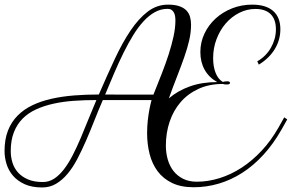

<svg xmlns="http://www.w3.org/2000/svg" viewBox="-20 -806 1284 845"><path d="M960.4 -436.5Q900.4 -436.5 853.8 -415Q807.1 -393.6 775.1 -356.7Q743.2 -319.8 726.6 -270.5Q710 -221.2 710 -165.5Q710 -132.3 718.5 -103.3Q727.1 -74.2 744.1 -52.7Q761.2 -31.2 786.6 -18.8Q812 -6.3 846.2 -6.3Q896 -6.3 946.3 -22Q996.6 -37.6 1043.5 -68.1Q1090.3 -98.6 1131.8 -143.1Q1173.3 -187.5 1205.6 -244.6L1231 -289.6L1244.1 -280.3L1218.8 -235.4Q1182.6 -171.9 1138.9 -124.3Q1095.2 -76.7 1045.9 -45.2Q996.6 -13.7 942.6 2.2Q888.7 18.1 832.5 18.1Q775.9 18.1 736.8 -1Q697.8 -20 673.6 -52.5Q649.4 -85 638.4 -128.4Q627.4 -171.9 627.4 -220.2Q627.4 -249.5 630.4 -275.6Q633.3 -301.8 637.2 -322.3Q641.6 -345.7 647 -365.7H432.6Q413.1 -320.8 395 -274.9Q377 -229 358.4 -186.3Q339.8 -143.6 320.1 -106Q300.3 -68.4 277.1 -40.8Q253.9 -13.2 226.6 2.9Q199.2 19 166 19Q119.6 19 87.9 4.4Q56.2 -10.3 36.6 -33.4Q17.1 -56.6 8.5 -85Q0 -113.3 0 -141.1Q0 -192.9 15.1 -231.4Q30.3 -270 57.9 -297.6Q85.4 -325.2 123.5 -343.3Q161.6 -361.3 207.8 -371.6Q253.9 -381.8 306.4 -386Q358.9 -390.1 415 -390.1Q451.2 -473.6 484.9 -545.9Q518.6 -618.2 554.4 -671.4Q590.3 -724.6 630.4 -755.1Q670.4 -785.6 719.7 -785.6Q749.5 -785.6 769 -778.8Q788.6 -772 800 -760.3Q811.5 -748.5 816.2 -732.4Q820.8 -716.3 820.8 -697.3Q820.8 -663.6 812.7 -628.7Q804.7 -593.8 791 -554.7Q777.3 -515.6 759.8 -470.9Q742.2 -426.3 723.1 -373Q762.2 -406.7 815.7 -425.8Q869.1 -444.8 936 -444.8Q899.4 -465.3 880.6 -499Q861.8 -532.7 861.8 -577.1Q861.8 -620.1 879.9 -658.2Q897.9 -696.3 929 -724.6Q960 -752.9 1001.5 -769.3Q1043 -785.6 1089.8 -785.6Q1150.4 -785.6 1182.1 -757.8Q1213.9 -730 1213.9 -677.2Q1213.9 -630.4 1189.5 -590.1Q1165 -549.8 1119.1 -521.5L1112.3 -536.1Q1131.3 -546.9 1146.5 -562Q1161.6 -577.1 1172.1 -595.5Q1182.6 -613.8 1188.5 -634.5Q1194.3 -655.3 1194.3 -677.2Q1194.3 -720.7 1171.1 -743.7Q1147.9 -766.6 1104.5 -766.6Q1066.4 -766.6 1032.5 -749.3Q998.5 -731.9 973.1 -702.4Q947.8 -672.9 932.9 -633.5Q918 -594.2 918 -550.3Q918 -512.2 929.2 -484.6Q940.4 -457 960.9 -445.3Q962.9 -446.3 968.5 -447.3Q974.1 -448.2 979 -448.2Q992.2 -448.2 992.2 -441.4Q992.2 -434.1 978.5 -434.1Q967.8 -434.1 960.4 -436.5ZM168.9 -4.9Q195.8 -4.9 218.8 -20Q241.7 -35.2 261.7 -61.3Q281.7 -87.4 299.8 -122.6Q317.9 -157.7 335 -198Q352.1 -238.3 369.1 -281Q386.2 -323.7 404.3 -365.7Q353 -365.7 304.9 -362.3Q256.8 -358.9 215.1 -349.6Q173.3 -340.3 138.7 -324.5Q104 -308.6 79.3 -283.7Q54.7 -258.8 41 -223.6Q27.3 -188.5 27.3 -141.1Q27.3 -115.2 34.7 -90.8Q42 -66.4 58.8 -47.4Q75.7 -28.3 102.8 -16.6Q129.9 -4.9 168.9 -4.9ZM717.8 -767.1Q688 -767.1 661.9 -752.7Q635.7 -738.3 611.8 -712.4Q587.9 -686.5 566.2 -651.1Q544.4 -615.7 523.7 -573.7Q502.9 -531.7 482.9 -485.1Q462.9 -438.5 442.9 -390.1Q456.5 -390.1 471.9 -389.9Q487.3 -389.6 510.7 -389.6Q534.2 -389.6 568.6 -389.6Q603 -389.6 655.3 -389.6Q674.3 -437 691.9 -481.9Q709.5 -526.9 722.7 -567.9Q735.8 -608.9 743.9 -646.2Q752 -683.6 752 -716.8Q752 -726.1 750.5 -735.1Q749 -744.1 745.1 -751.2Q741.2 -758.3 734.6 -762.7Q728 -767.1 717.8 -767.1Z"/></svg>

Font: Petit Formal Script
Style: Regular
Weight: 400
Version: Version 1.001; ttfautohint (v0.8) -G 200 -r 50